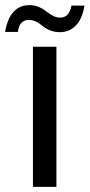

<svg xmlns="http://www.w3.org/2000/svg" viewBox="-48 -732 351 752"><path d="M0 0ZM0 0ZM173 0H81V-549H173ZM186 -606Q147 -606 115 -633Q90 -654 65 -654Q28 -654 22 -607H-28Q-10 -712 68 -712Q103 -712 135 -686Q153 -673 164 -668Q175 -663 188 -663Q223 -663 232 -710H283Q274 -657 248.5 -631.5Q223 -606 186 -606Z"/></svg>

Font: Ulagadi Sans
Style: Regular
Weight: 400
Designer: Ninad Kale (Devanagari), Jonny Pinhorn (Latin)
Foundry: Indian Type Foundry
Version: Version 3.01;March 29, 2020;FontCreator 12.0.0.2522 64-bit; 